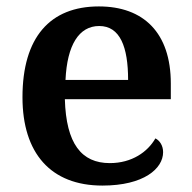

<svg xmlns="http://www.w3.org/2000/svg" viewBox="-20 -568 597 598"><path d="M299 10C428 10 488 -43 488 -94C488 -114 478 -130 464 -137C440 -95 391 -60 322 -60C234 -60 186 -120 182 -259H512V-308C512 -466 427 -548 288 -548C136 -548 50 -452 50 -265C50 -91 138 10 299 10ZM379 -319H184C189 -428 226 -487 289 -487C354 -487 379 -422 379 -319Z"/></svg>

Font: Noto Serif SemiBold
Style: Regular
Weight: 600
Designer: Monotype Design Team
Foundry: Monotype Imaging Inc.
Version: Version 2.013